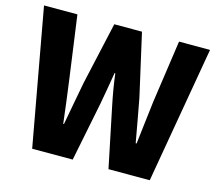

<svg xmlns="http://www.w3.org/2000/svg" viewBox="-105 -878 1145 1011"><g transform="rotate(15 467.5 -372.5)"><path d="M150 0 15 -745H197L244 -405Q252 -347 259.5 -288Q267 -229 274 -169H278Q289 -229 300 -288Q311 -347 322 -405L398 -745H549L626 -405Q637 -348 647.5 -288.5Q658 -229 669 -169H674Q681 -229 688 -288Q695 -347 702 -405L751 -745H920L791 0H566L499 -324Q490 -367 482.5 -411Q475 -455 470 -497H466Q459 -455 451.5 -411Q444 -367 436 -324L371 0Z"/></g></svg>

Font: Noto Sans KR Thin Black
Style: Regular
Weight: 900
Version: Version 2.004-H2;hotconv 1.0.118;makeotfexe 2.5.65603